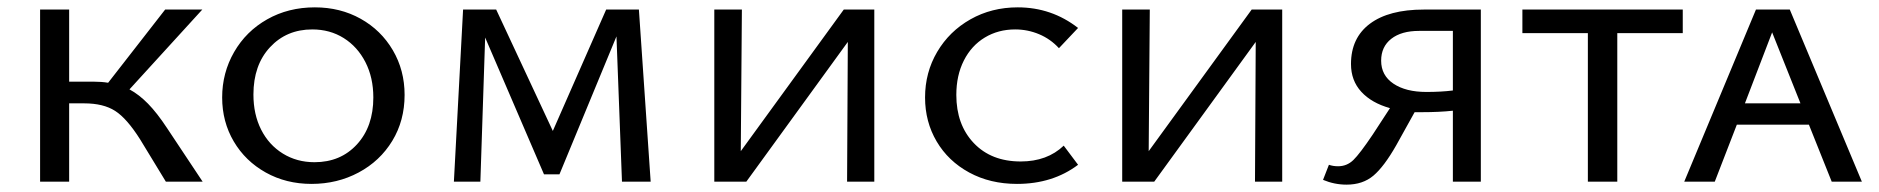

<svg xmlns="http://www.w3.org/2000/svg" viewBox="-20 -494 5109 522"><path d="M531 0H431L361 -115Q325 -172 293 -192.5Q261 -213 209 -213H168V0H89V-468H168V-272H234Q256 -272 274 -269L429 -468H530L332 -251Q358 -237 382.5 -212Q407 -187 434 -146Z M584 -229Q584 -296 616.5 -352.5Q649 -409 706.5 -441.5Q764 -474 836 -474Q905 -474 960.5 -443Q1016 -412 1048 -357.5Q1080 -303 1080 -236Q1080 -166 1046.5 -111Q1013 -56 955 -25Q897 6 827 6Q758 6 702.5 -25Q647 -56 615.5 -109.5Q584 -163 584 -229ZM995 -229Q995 -283 973.5 -325Q952 -367 914.5 -390.5Q877 -414 829 -414Q759 -414 714 -365.5Q669 -317 669 -237Q669 -183 690 -141.5Q711 -100 749 -76.5Q787 -53 835 -53Q906 -53 950.5 -101.5Q995 -150 995 -229Z M1671 0 1656 -395 1501 -20H1459L1299 -392L1286 0H1214L1239 -468H1329L1483 -138L1628 -468H1717L1749 0Z M2357 0H2283L2285 -380L2009 0H1922V-468H1997L1994 -83L2274 -468H2357Z M2495 -229Q2495 -297 2528 -353Q2561 -409 2618.5 -441.5Q2676 -474 2747 -474Q2839 -474 2911 -418L2859 -363Q2836 -388 2805 -401Q2774 -414 2740 -414Q2694 -414 2657.5 -392Q2621 -370 2600.5 -329.5Q2580 -289 2580 -236Q2580 -155 2627.5 -105Q2675 -55 2755 -55Q2827 -55 2872 -98L2911 -46Q2842 6 2745 6Q2672 6 2615 -25Q2558 -56 2526.5 -109.5Q2495 -163 2495 -229Z M3466 0H3392L3394 -380L3118 0H3031V-468H3106L3103 -83L3383 -468H3466Z M4006 -468V0H3930V-193Q3893 -189 3846 -189H3826L3776 -99Q3743 -41 3714 -16.5Q3685 8 3641 8Q3608 8 3577 -5L3593 -46Q3604 -42 3618 -42Q3642 -42 3659.5 -59Q3677 -76 3712 -128L3759 -200Q3709 -214 3681 -244.5Q3653 -275 3653 -320Q3653 -391 3704.5 -429.5Q3756 -468 3851 -468ZM3930 -248V-410H3838Q3790 -410 3762.5 -388.5Q3735 -367 3735 -329Q3735 -289 3768.5 -266.5Q3802 -244 3858 -244Q3898 -244 3930 -248Z M4555 -404H4377V0H4297V-404H4119V-468H4555Z M4898 -155H4702L4642 0H4559L4754 -468H4846L5042 0H4960ZM4875 -213 4798 -406 4724 -213Z"/></svg>

Font: Ysabeau SC Medium
Style: Regular
Weight: 500
Designer: Christian Thalmann (Catharsis Fonts)
Version: Version 0.003